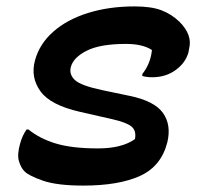

<svg xmlns="http://www.w3.org/2000/svg" viewBox="-20 -568 640 599"><path d="M400 -548Q452 -548 483.5 -536Q515 -524 540 -500Q581 -459 570 -416L568 -405Q559 -372 528 -349.5Q497 -327 455 -327Q437 -327 424 -331V-337Q450 -370 454 -412Q425 -431 373 -431Q293 -431 251 -410Q209 -389 201 -359Q195 -336 213.5 -318.5Q232 -301 298 -287L384 -269Q462 -253 488.5 -215.5Q515 -178 502 -124Q483 -49 416.5 -19Q350 11 240 11Q158 11 113.5 -4.5Q69 -20 56 -34Q45 -45 39 -65.5Q33 -86 43 -121Q50 -146 63 -164H69Q103 -136 153.5 -120.5Q204 -105 286 -105Q360 -105 401 -134Q406 -160 390.5 -173Q375 -186 331 -196L230 -219Q137 -240 106 -283.5Q75 -327 89 -379Q103 -431 146 -469Q189 -507 254.5 -527.5Q320 -548 400 -548Z"/></svg>

Font: Recursive Mn Csl St SmB
Style: Italic
Weight: 600
Italic angle: -15°
Monospace: yes
Version: Version 1.079;hotconv 1.0.112;makeotfexe 2.5.65598; ttfautoh